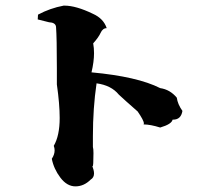

<svg xmlns="http://www.w3.org/2000/svg" viewBox="-20 -706 734 682"><path d="M248 -44Q218 -44 194.5 -75Q171 -106 164 -142Q174 -157 174 -172Q174 -180 171 -188Q192 -224 192 -287Q192 -336 182 -406V-464Q182 -571 179 -611Q177 -626 154 -627L114 -637L115 -654Q158 -677 206 -686H209Q250 -686 310 -657Q348 -640 359 -606Q345 -606 337.5 -589.5Q330 -573 311 -552Q314 -536 314 -517Q314 -487 305 -449Q468 -434 549 -393Q584 -388 608 -359Q611 -336 628 -312Q623 -281 595 -281H593Q590 -265 549 -253Q514 -264 490 -264Q491 -265 491 -268Q491 -278 469 -310Q421 -352 402 -370Q375 -403 323 -410Q310 -322 310 -222V-184Q312 -177 312 -162Q312 -115 309 -115Q308 -115 306 -120Q314 -102 314 -90Q314 -75 302 -68Q278 -44 248 -44Z"/></svg>

Font: Xiangcui Kesong Xiangcui Kesong
Style: Regular
Weight: 400
Version: Version 1.501;March 28, 2024;FontCreator 14.0.0.2814 64-bit